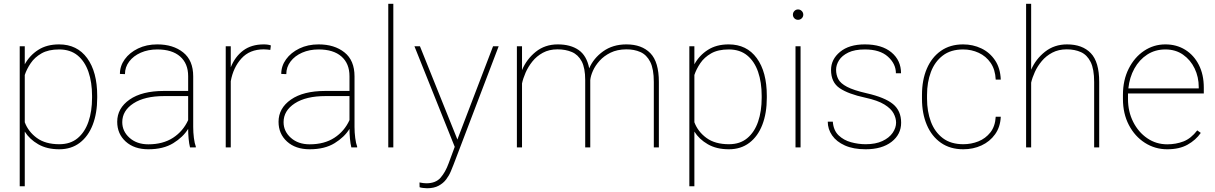

<svg xmlns="http://www.w3.org/2000/svg" viewBox="-20 -770 6348 1003"><path d="M487.8 -269.5V-259.3Q487.8 -178.7 464.4 -118.2Q440.9 -57.6 396.5 -23.9Q352.1 9.8 289.6 9.8Q225.1 9.8 179.7 -16.4Q134.3 -42.5 109.4 -82.5V203.1H83V-528.3H109.4V-434.1Q135.3 -481 179.9 -509.5Q224.6 -538.1 288.6 -538.1Q382.8 -538.1 435.3 -466.3Q487.8 -394.5 487.8 -269.5ZM460.9 -259.3V-269.5Q460.9 -339.8 442.1 -394.5Q423.3 -449.2 385.3 -480.5Q347.2 -511.7 289.1 -511.7Q232.9 -511.7 197 -491.2Q161.1 -470.7 140.4 -439.9Q119.6 -409.2 109.4 -378.4V-131.3Q127.9 -82 172.6 -49.3Q217.3 -16.6 290 -16.6Q347.7 -16.6 385.5 -48.1Q423.3 -79.6 442.1 -134.3Q460.9 -189 460.9 -259.3Z M972.7 0Q967.8 -19 965.3 -45.7Q962.9 -72.3 962.9 -96.7Q936.5 -53.7 885 -22Q833.5 9.8 754.9 9.8Q681.2 9.8 636.7 -30.5Q592.3 -70.8 592.3 -133.8Q592.3 -204.6 657 -249.8Q721.7 -294.9 836.4 -294.9H962.9V-372.1Q962.9 -438 920.9 -474.9Q878.9 -511.7 801.8 -511.7Q753.9 -511.7 715.6 -494.9Q677.2 -478 655 -448.7Q632.8 -419.4 632.8 -382.8L606.4 -383.8Q606.4 -425.3 631.6 -460.2Q656.7 -495.1 700.9 -516.6Q745.1 -538.1 801.8 -538.1Q884.3 -538.1 936.8 -496.3Q989.3 -454.6 989.3 -371.1V-106.4Q989.3 -78.1 992.9 -49.3Q996.6 -20.5 1002.9 -4.4V0ZM754.9 -16.1Q831.5 -16.1 884 -50.3Q936.5 -84.5 962.9 -142.6V-268.1H837.9Q735.8 -268.1 677.2 -230Q618.7 -191.9 618.7 -131.8Q618.7 -84 656.7 -50Q694.8 -16.1 754.9 -16.1Z M1395 -532.7 1392.1 -509.3Q1384.3 -510.3 1375.7 -511.2Q1367.2 -512.2 1357.9 -512.2Q1284.2 -512.2 1241.2 -464.6Q1198.2 -417 1185.5 -345.7V0H1159.2V-528.3H1185.5V-418.5Q1207.5 -473.6 1250.2 -505.9Q1293 -538.1 1357.9 -538.1Q1370.1 -538.1 1379.4 -536.6Q1388.7 -535.2 1395 -532.7Z M1815.4 0Q1810.5 -19 1808.1 -45.7Q1805.7 -72.3 1805.7 -96.7Q1779.3 -53.7 1727.8 -22Q1676.3 9.8 1597.7 9.8Q1523.9 9.8 1479.5 -30.5Q1435.1 -70.8 1435.1 -133.8Q1435.1 -204.6 1499.8 -249.8Q1564.5 -294.9 1679.2 -294.9H1805.7V-372.1Q1805.7 -438 1763.7 -474.9Q1721.7 -511.7 1644.5 -511.7Q1596.7 -511.7 1558.3 -494.9Q1520 -478 1497.8 -448.7Q1475.6 -419.4 1475.6 -382.8L1449.2 -383.8Q1449.2 -425.3 1474.4 -460.2Q1499.5 -495.1 1543.7 -516.6Q1587.9 -538.1 1644.5 -538.1Q1727.1 -538.1 1779.5 -496.3Q1832 -454.6 1832 -371.1V-106.4Q1832 -78.1 1835.7 -49.3Q1839.4 -20.5 1845.7 -4.4V0ZM1597.7 -16.1Q1674.3 -16.1 1726.8 -50.3Q1779.3 -84.5 1805.7 -142.6V-268.1H1680.7Q1578.6 -268.1 1520 -230Q1461.4 -191.9 1461.4 -131.8Q1461.4 -84 1499.5 -50Q1537.6 -16.1 1597.7 -16.1Z M2034.7 -750V0H2008.3V-750Z M2373 -50.8 2555.7 -528.3H2585L2350.1 87.9Q2343.8 104.5 2334.7 126Q2325.7 147.5 2310.5 167.5Q2295.4 187.5 2271.2 200.4Q2247.1 213.4 2210.9 213.4Q2203.1 213.4 2190.4 211.9Q2177.7 210.4 2171.9 208L2171.4 183.1Q2178.7 185.1 2190.4 186.3Q2202.1 187.5 2207 187.5Q2256.3 187.5 2281.7 158.2Q2307.1 128.9 2323.7 83L2355.5 -2.9L2145 -528.3H2173.8L2369.6 -41Z M3063.5 -351.6V0H3037.1V-351.6Q3037.1 -415 3018.6 -449.7Q3000 -484.4 2967.3 -498.3Q2934.6 -512.2 2892.6 -512.2Q2848.6 -512.2 2815.9 -494.4Q2783.2 -476.6 2761 -448.7Q2738.8 -420.9 2725.6 -390.4Q2712.4 -359.9 2707 -334V0H2680.2V-528.3H2707V-403.8Q2730.5 -460.4 2778.6 -499.3Q2826.7 -538.1 2894 -538.1Q2960.4 -538.1 3002.7 -508.8Q3044.9 -479.5 3058.1 -413.1Q3080.1 -465.3 3130.6 -501.7Q3181.2 -538.1 3252.4 -538.1Q3332.5 -538.1 3377.2 -492.4Q3421.9 -446.8 3421.9 -341.8V0H3395.5V-341.8Q3395.5 -409.2 3377 -446.3Q3358.4 -483.4 3325.7 -498Q3293 -512.7 3251 -512.2Q3204.1 -511.7 3169.7 -494.9Q3135.3 -478 3112.3 -452.6Q3089.4 -427.2 3077.4 -400.1Q3065.4 -373 3063.5 -351.6Z M3985.8 -269.5V-259.3Q3985.8 -178.7 3962.4 -118.2Q3939 -57.6 3894.5 -23.9Q3850.1 9.8 3787.6 9.8Q3723.1 9.8 3677.7 -16.4Q3632.3 -42.5 3607.4 -82.5V203.1H3581.1V-528.3H3607.4V-434.1Q3633.3 -481 3678 -509.5Q3722.7 -538.1 3786.6 -538.1Q3880.9 -538.1 3933.3 -466.3Q3985.8 -394.5 3985.8 -269.5ZM3959 -259.3V-269.5Q3959 -339.8 3940.2 -394.5Q3921.4 -449.2 3883.3 -480.5Q3845.2 -511.7 3787.1 -511.7Q3731 -511.7 3695.1 -491.2Q3659.2 -470.7 3638.4 -439.9Q3617.7 -409.2 3607.4 -378.4V-131.3Q3626 -82 3670.7 -49.3Q3715.3 -16.6 3788.1 -16.6Q3845.7 -16.6 3883.5 -48.1Q3921.4 -79.6 3940.2 -134.3Q3959 -189 3959 -259.3Z M4122.1 -693.4Q4122.1 -704.6 4129.9 -712.6Q4137.7 -720.7 4148.9 -720.7Q4160.2 -720.7 4168.2 -712.6Q4176.3 -704.6 4176.3 -693.4Q4176.3 -682.1 4168.2 -674.3Q4160.2 -666.5 4148.9 -666.5Q4137.7 -666.5 4129.9 -674.3Q4122.1 -682.1 4122.1 -693.4ZM4162.1 -528.3V0H4135.7V-528.3Z M4661.1 -129.4Q4661.1 -153.3 4647.9 -178Q4634.8 -202.6 4600.1 -224.1Q4565.4 -245.6 4500 -259.8Q4411.6 -278.8 4366.5 -309.3Q4321.3 -339.8 4321.3 -404.8Q4321.3 -460 4368.4 -499Q4415.5 -538.1 4498 -538.1Q4586.9 -538.1 4637 -496.3Q4687 -454.6 4687 -387.2H4660.2Q4660.2 -436.5 4618.4 -474.1Q4576.7 -511.7 4498 -511.7Q4444.8 -511.7 4411.6 -495.6Q4378.4 -479.5 4363 -455.1Q4347.7 -430.7 4347.7 -405.8Q4347.7 -378.9 4359.1 -356.7Q4370.6 -334.5 4405 -316.4Q4439.5 -298.3 4507.8 -282.7Q4602.5 -261.2 4645 -226.3Q4687.5 -191.4 4687.5 -128.9Q4687.5 -67.9 4637.5 -29.1Q4587.4 9.8 4502 9.8Q4438 9.8 4393.8 -10Q4349.6 -29.8 4326.9 -62.7Q4304.2 -95.7 4304.2 -134.3H4330.6Q4334 -88.9 4360.6 -63.2Q4387.2 -37.6 4425.5 -27.1Q4463.9 -16.6 4502 -16.6Q4554.2 -16.6 4589.6 -33.2Q4625 -49.8 4643.1 -75.9Q4661.1 -102.1 4661.1 -129.4Z M5012.2 -16.6Q5053.7 -16.6 5091.1 -31.5Q5128.4 -46.4 5153.6 -78.1Q5178.7 -109.9 5181.6 -160.2H5208Q5205.6 -106.4 5178.2 -68.4Q5150.9 -30.3 5107.4 -10.3Q5064 9.8 5012.2 9.8Q4943.8 9.8 4895.5 -23.9Q4847.2 -57.6 4821.8 -117.2Q4796.4 -176.8 4796.4 -253.9V-274.4Q4796.4 -352.1 4821.8 -411.4Q4847.2 -470.7 4895.3 -504.4Q4943.4 -538.1 5011.2 -538.1Q5062.5 -538.1 5106.2 -517.3Q5149.9 -496.6 5177.7 -455.6Q5205.6 -414.6 5208 -354H5181.6Q5179.2 -406.7 5155 -441.7Q5130.9 -476.6 5092.8 -494.1Q5054.7 -511.7 5011.2 -511.7Q4946.8 -511.7 4905 -479.7Q4863.3 -447.8 4843 -394Q4822.8 -340.3 4822.8 -274.4V-253.9Q4822.8 -188 4843 -134Q4863.3 -80.1 4905.3 -48.3Q4947.3 -16.6 5012.2 -16.6Z M5366.7 -750V-405.8Q5390.6 -461.4 5439.2 -499.8Q5487.8 -538.1 5554.2 -538.1Q5634.3 -538.1 5678.2 -492.4Q5722.2 -446.8 5722.2 -341.8V0H5695.8V-341.8Q5695.8 -409.2 5677.5 -446Q5659.2 -482.9 5627 -497.6Q5594.7 -512.2 5552.7 -512.2Q5509.8 -512.2 5477.3 -495.1Q5444.8 -478 5422.4 -451.2Q5399.9 -424.3 5386.2 -394.3Q5372.6 -364.3 5366.7 -338.4V0H5340.3V-750Z M6077.6 9.8Q6013.7 9.8 5960.9 -23.9Q5908.2 -57.6 5877.2 -116.9Q5846.2 -176.3 5846.2 -252.9V-274.4Q5846.2 -351.6 5876.2 -411.1Q5906.2 -470.7 5956.5 -504.4Q6006.8 -538.1 6067.9 -538.1Q6126.5 -538.1 6171.9 -509.8Q6217.3 -481.4 6242.9 -430.7Q6268.6 -379.9 6268.6 -312.5V-281.7H5872.6Q5872.6 -278.3 5872.6 -274.4V-252.9Q5872.6 -187 5899.7 -133.3Q5926.8 -79.6 5973.1 -47.9Q6019.5 -16.1 6077.6 -16.1Q6123 -16.1 6162.4 -31.2Q6201.7 -46.4 6234.4 -88.9L6252.9 -75.7Q6226.6 -38.1 6183.8 -14.2Q6141.1 9.8 6077.6 9.8ZM6067.9 -511.7Q6014.6 -511.7 5973.1 -484.9Q5931.6 -458 5906 -411.9Q5880.4 -365.7 5874.5 -308.1H6242.2V-314.5Q6242.2 -367.7 6220.7 -412.4Q6199.2 -457 6160.2 -484.4Q6121.1 -511.7 6067.9 -511.7Z"/></svg>

Font: Vazirmatn UI FD Thin
Style: Regular
Weight: 100
Designer: Saber Rastikerdar
Foundry: Saber Rastikerdar
Version: Version 33.003